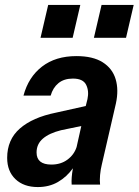

<svg xmlns="http://www.w3.org/2000/svg" viewBox="-20 -747 561 777"><path d="M133 10Q76 10 42.5 -22Q9 -54 9 -108Q9 -182 60.5 -227Q112 -272 206 -291L327 -318L334 -346Q341 -379 328.5 -404Q316 -429 275 -429Q239 -429 216.5 -410.5Q194 -392 185 -360H75Q95 -435 150 -477.5Q205 -520 289 -520Q356 -520 395.5 -495Q435 -470 448 -426.5Q461 -383 449 -328L392 -81Q387 -61 385 -39Q383 -17 385 0H270Q268 -26 275 -66Q250 -31 214.5 -10.5Q179 10 133 10ZM128 -130Q128 -81 188 -81Q226 -81 253 -101Q280 -121 290 -152L309 -237L227 -220Q179 -208 153.5 -186Q128 -164 128 -130ZM360 -594 391 -727H521L490 -594ZM144 -594 175 -727H305L274 -594Z"/></svg>

Font: Instrument Sans SemiCondensed SemiBold Italic
Style: Regular
Weight: 600
Width: 4
Italic angle: -13°
Designer: Rodrigo Fuenzalida
Foundry: fragTYPE
Version: Version 1.000; ttfautohint (v1.8.4.7-5d5b);gftools[0.9.28]